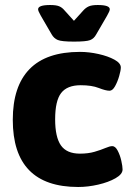

<svg xmlns="http://www.w3.org/2000/svg" viewBox="-20 -738 525 766"><path d="M292 8Q31 8 31 -260Q31 -394 98 -462.5Q165 -531 299 -531Q335 -531 373 -522.5Q411 -514 436.5 -500Q462 -486 462 -469Q462 -457 455.5 -434.5Q449 -412 439 -394Q429 -376 417 -376Q402 -376 374 -387Q346 -398 302 -398Q248 -398 224 -367Q200 -336 200 -262Q200 -191 223 -158Q246 -125 299 -125Q332 -125 357.5 -132.5Q383 -140 400.5 -147.5Q418 -155 428 -155Q440 -155 449.5 -137Q459 -119 464 -96.5Q469 -74 469 -62Q469 -43 441 -27Q413 -11 372 -1.5Q331 8 292 8ZM370 -718Q418 -718 418 -701Q418 -694 407 -675L364 -601Q355 -584 339.5 -578Q324 -572 275 -572Q226 -572 210.5 -578.5Q195 -585 186 -601L143 -675Q132 -694 132 -701Q132 -718 180 -718Q204 -718 216 -713Q228 -708 237 -697L275 -655L313 -697Q322 -707 334 -712.5Q346 -718 370 -718Z"/></svg>

Font: Asap ExtraBold
Style: Regular
Weight: 800
Designer: Pablo Cosgaya
Foundry: Omnibus-Type
Version: Version 3.001; ttfautohint (v1.8.4.7-5d5b)